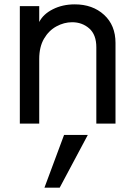

<svg xmlns="http://www.w3.org/2000/svg" viewBox="-20 -562 615 881"><path d="M254 299H184L274 57H383ZM510 5H422V-345Q422 -403 389.5 -431.5Q357 -460 311 -460Q274 -460 239 -441Q204 -422 182 -384.5Q160 -347 160 -291V5H71V-534H160V-461Q178 -497 222.5 -519.5Q267 -542 323 -542Q405 -542 457.5 -494Q510 -446 510 -365Z"/></svg>

Font: LXGW 975 Gothic SC
Style: Regular
Weight: 400
Version: Version 2.01;February 25, 2021